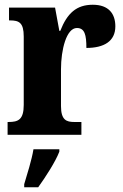

<svg xmlns="http://www.w3.org/2000/svg" viewBox="-20 -568 519 809"><path d="M12 0H323V-54H293C260 -54 237 -62 237 -121V-276C237 -359 260 -450 304 -450C337 -450 344 -421 344 -366C418 -366 466 -394 466 -457C466 -510 438 -548 371 -548C302 -548 263 -512 234 -438H230L212 -536H18V-482H22C60 -482 80 -473 80 -414V-126C80 -63 56 -54 16 -54H12ZM82 208V221H141C172 178 214 113 230 71V61H121C114 105 94 168 82 208Z"/></svg>

Font: Noto Serif Devanagari Condensed ExtraBold
Style: Regular
Weight: 800
Width: 3
Designer: Universal Thirst, Indian Type Foundry and the Monotype Design Team
Foundry: Monotype Imaging Inc.
Version: Version 2.004